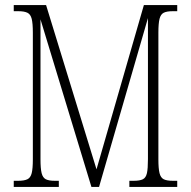

<svg xmlns="http://www.w3.org/2000/svg" viewBox="-20 -734 750 754"><path d="M34 0V-24H51Q75 -24 87.5 -30Q100 -36 104.5 -54Q109 -72 109 -108V-606Q109 -642 104.5 -660Q100 -678 87.5 -684Q75 -690 52 -690H34V-714H161L359 -69L545 -714H676V-690H658Q635 -690 623 -684Q611 -678 606.5 -660Q602 -642 602 -606V-108Q602 -72 606.5 -54Q611 -36 623 -30Q635 -24 659 -24H676V0H488V-24H505Q529 -24 541 -30Q553 -36 557 -54Q561 -72 561 -109V-663L369 0H339L139 -658V-109Q139 -72 143.5 -54Q148 -36 160 -30Q172 -24 195 -24H211V0Z"/></svg>

Font: Noto Serif Myanmar ExtraCondensed ExtraLight
Style: Regular
Weight: 200
Width: 2
Designer: Ben Mitchell and the Monotype Design Team
Foundry: Monotype Imaging Inc.
Version: Version 2.106; ttfautohint (v1.8.4.7-5d5b)